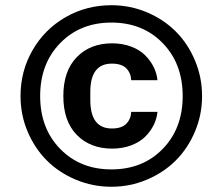

<svg xmlns="http://www.w3.org/2000/svg" viewBox="-20 -710 859 740"><path d="M59.1 -339.8Q59.1 -436 105.5 -516.6Q151.9 -597.2 232.4 -643.6Q313 -689.9 409.2 -689.9Q481.4 -689.9 546.1 -662.6Q610.8 -635.3 657.5 -588.6Q704.1 -542 731.4 -477.1Q758.8 -412.1 758.8 -339.8Q758.8 -267.6 731.4 -202.9Q704.1 -138.2 657.5 -91.6Q610.8 -44.9 546.1 -17.6Q481.4 9.8 409.2 9.8Q336.9 9.8 272 -17.6Q207 -44.9 160.4 -91.6Q113.8 -138.2 86.4 -202.9Q59.1 -267.6 59.1 -339.8ZM409.2 -57.1Q530.3 -57.1 607.2 -136.2Q684.1 -215.3 684.1 -339.8Q684.1 -464.4 607.2 -543.7Q530.3 -623 409.2 -623Q289.1 -623 211.9 -543.7Q134.8 -464.4 134.8 -339.8Q134.8 -215.3 211.9 -136.2Q289.1 -57.1 409.2 -57.1ZM412.1 -543Q452.6 -543 485.8 -530.3Q519 -517.6 539.8 -496.6Q560.5 -475.6 572.5 -451.2Q584.5 -426.8 586.9 -400.9H485.8Q484.4 -428.7 466.6 -446.8Q448.7 -464.8 411.1 -464.8Q328.1 -464.8 328.1 -356V-324.2Q328.1 -214.8 411.1 -214.8Q448.7 -214.8 466.6 -232.9Q484.4 -251 485.8 -278.8H586.9Q584.5 -252.9 572.5 -228.5Q560.5 -204.1 539.8 -183.3Q519 -162.6 485.8 -149.9Q452.6 -137.2 412.1 -137.2Q327.6 -137.2 275.9 -190.2Q224.1 -243.2 224.1 -339.8Q224.1 -436.5 275.9 -489.7Q327.6 -543 412.1 -543Z"/></svg>

Font: TASA Orbiter Text SemiBold
Style: Regular
Weight: 600
Designer: Weizhong Zhang
Version: Version 1.000;Glyphs 3.1.2 (3151)